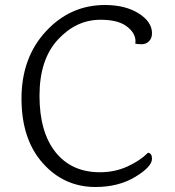

<svg xmlns="http://www.w3.org/2000/svg" viewBox="-20 -740 701 768"><path d="M588 -607Q588 -587 576 -575Q564 -563 546.5 -563Q529 -563 521 -566Q522 -571 522 -575Q522 -608 487 -634.5Q452 -661 382 -661Q285 -661 211.5 -581.5Q138 -502 138 -357Q138 -212 202 -131.5Q266 -51 380 -51Q439 -51 489.5 -74Q540 -97 572 -129Q588 -127 588 -105Q588 -73 521 -32.5Q454 8 362 8Q236 8 151 -87.5Q66 -183 66 -346Q66 -509 163.5 -614.5Q261 -720 400 -720Q481 -720 534.5 -686.5Q588 -653 588 -607Z"/></svg>

Font: Laila Light
Style: Regular
Weight: 300
Designer: Hitesh Malaviya
Foundry: Indian Type Foundry
Version: Version 1.302;PS 1.0;hotconv 1.0.78;makeotf.lib2.5.61930; tt